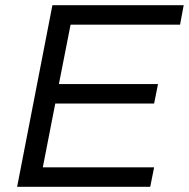

<svg xmlns="http://www.w3.org/2000/svg" viewBox="-20 -720 728 740"><path d="M46 0 182 -700H688L674 -625H252L207 -396H589L574 -321H193L145 -75H574L559 0Z"/></svg>

Font: REM Light
Style: Italic
Weight: 300
Italic angle: -11°
Designer: Octavio Pardo
Foundry: Ashler Design
Version: Version 1.005;gftools[0.9.28]